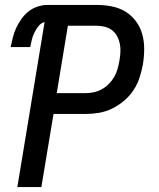

<svg xmlns="http://www.w3.org/2000/svg" viewBox="-20 -755 640 775"><path d="M50 0 160 -666Q145 -662 135 -649Q125 -636 118.5 -622.5Q112 -609 108.5 -594.5Q105 -580 102 -565H23Q27 -585 32 -604.5Q37 -624 45.5 -642.5Q54 -661 66.5 -678.5Q79 -696 95.5 -709Q112 -722 132 -728.5Q152 -735 171 -735H372Q403 -735 432.5 -729Q462 -723 486.5 -708Q511 -693 528.5 -669.5Q546 -646 554 -617.5Q562 -589 562 -558Q562 -527 557 -496Q552 -469 543.5 -442.5Q535 -416 519.5 -392Q504 -368 481 -348.5Q458 -329 432 -316.5Q406 -304 379 -299.5Q352 -295 325 -295H196L147 0ZM209 -379H324Q341 -379 358 -382.5Q375 -386 390.5 -394.5Q406 -403 419 -416Q432 -429 441 -444.5Q450 -460 454.5 -476.5Q459 -493 462 -510Q465 -527 466 -544Q467 -561 464 -577Q461 -593 453.5 -607.5Q446 -622 433.5 -632Q421 -642 405 -646.5Q389 -651 372 -651H254Z"/></svg>

Font: Iosevka Medium Extended
Style: Italic
Weight: 500
Width: 7
Italic angle: -9°
Monospace: yes
Designer: Belleve Invis
Foundry: Belleve Invis
Version: Version 32.5.0; ttfautohint (v1.8.4)